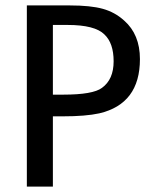

<svg xmlns="http://www.w3.org/2000/svg" viewBox="-20 -688 566 708"><path d="M496 -470Q496 -305 346 -270Q296 -259 211 -259H175V0H79V-668H237Q314 -668 359 -655.5Q404 -643 438 -612Q496 -561 496 -470ZM356 -364Q399 -395 399 -462Q399 -529 365 -561Q330 -596 229 -596H175V-339H213Q323 -339 356 -364Z"/></svg>

Font: Rambla
Style: Regular
Weight: 400
Designer: Martin Sommaruga
Foundry: Martin Sommaruga
Version: Version 1.001